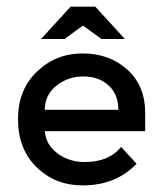

<svg xmlns="http://www.w3.org/2000/svg" viewBox="-20 -550 486 576"><path d="M415.5 -156.7H114.4Q117.5 -115.5 152.6 -89.7Q187.6 -63.9 234 -63.9Q307.2 -63.9 343.3 -109.3L389.7 -58.8Q327.8 6.2 227.8 6.2Q145.4 6.2 89.7 -48.5Q34 -103.1 34 -192.8Q34 -280.4 90.7 -335.1Q147.4 -389.7 227.8 -389.7Q308.2 -389.7 361.9 -341.2Q415.5 -292.8 415.5 -212.4ZM335.1 -220.6Q335.1 -267 305.7 -293.8Q276.3 -320.6 229.9 -320.6Q183.5 -320.6 149 -292.8Q114.4 -264.9 114.4 -220.6ZM191.8 -529.9H266L354.6 -433H284.5L228.9 -473.2L173.2 -433H103.1Z"/></svg>

Font: NATS
Style: Regular
Weight: 400
Designer: Purushoth Kumar Guthula
Foundry: Silicon Andhra, USA.
Version: Version 1.0.4; ttfautohint (v1.2.25-373a) -l 7 -r 28 -G 50 -